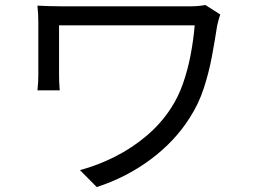

<svg xmlns="http://www.w3.org/2000/svg" viewBox="-20 -726 1040 781"><path d="M876.1 -667.1Q874.4 -662.4 871.4 -653Q868.4 -643.6 866.4 -634.5Q864.5 -625.4 863.1 -620.4Q854.1 -561.5 842 -496.5Q829.9 -431.6 809.1 -367.6Q788.4 -303.7 751.7 -246.8Q691.1 -150.8 592.6 -77.5Q494.1 -4.2 373.5 34.9L305.2 -34Q378.9 -53.8 448.4 -89Q517.9 -124.2 577.2 -174.5Q636.5 -224.9 676.9 -288.3Q705.8 -332.8 725 -388.1Q744.2 -443.3 755.6 -503.7Q767 -564.1 772 -623Q759.8 -623 727.9 -623Q696.1 -623 650.8 -623Q605.5 -623 553.5 -623Q501.5 -623 449.5 -623Q397.5 -623 351.1 -623Q304.6 -623 269.9 -623Q235.2 -623 220.2 -623Q220.2 -614.2 220.2 -594.3Q220.2 -574.4 220.2 -548.9Q220.2 -523.5 220.2 -498.1Q220.2 -472.8 220.2 -452.5Q220.2 -432.3 220.2 -422.5Q220.2 -412.1 220.7 -394.7Q221.2 -377.3 222.9 -358.6H132.4Q134.4 -377.3 135.2 -393Q135.9 -408.7 135.9 -422.5Q135.9 -434.7 135.9 -462.8Q135.9 -490.9 135.9 -525.1Q135.9 -559.4 135.9 -590Q135.9 -620.6 135.9 -636.2Q135.9 -653.3 135 -669.9Q134.2 -686.5 132.2 -703Q152.7 -702 179.5 -701.1Q206.4 -700.2 238.8 -700.2Q245.9 -700.2 274.5 -700.2Q303 -700.2 345.1 -700.2Q387.2 -700.2 437.2 -700.2Q487.1 -700.2 537.2 -700.2Q587.3 -700.2 632 -700.2Q676.7 -700.2 708.4 -700.2Q740.1 -700.2 752.3 -700.2Q768.6 -700.2 785.4 -701.6Q802.2 -703 815.2 -705.7Z"/></svg>

Font: Noto Sans JP
Style: Regular
Weight: 100
Designer: Ryoko NISHIZUKA 西塚涼子 (kana, bopomofo & ideographs); Paul D. Hunt (Latin, Greek & Cyrillic); Sandoll Communications 산돌커뮤니
Foundry: Adobe
Version: Version 2.004;hotconv 1.0.118;makeotfexe 2.5.65603